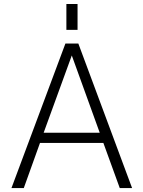

<svg xmlns="http://www.w3.org/2000/svg" viewBox="-20 -952 723 973"><path d="M503.9 -227.5H182.6L100.6 1H38.1L311.5 -731.4H377L649.4 1H586.9ZM316.4 -800.8V-931.6H373V-800.8ZM343.8 -670.9 201.2 -279.3H485.4Z"/></svg>

Font: Gen Shin Gothic Light
Style: Regular
Weight: 200
Designer: [Source Han Sans]
Ryoko NISHIZUKA  (kana & ideographs); Paul D. Hunt (Latin, Greek & Cyrillic); Wenlong ZHANG  (bopomofo
Version: Version 1.002.20150607